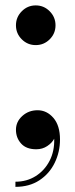

<svg xmlns="http://www.w3.org/2000/svg" viewBox="-20 -556 286 728"><path d="M40.5 -460Q40.5 -491 62.5 -513.2Q84.5 -535.5 115.5 -535.5Q146.5 -535.5 168.5 -513.2Q190.5 -491 190.5 -460Q190.5 -429 168.5 -407Q146.5 -385 115.5 -385Q84.5 -385 62.5 -407Q40.5 -429 40.5 -460ZM40.5 -64Q40.5 -94.5 64.5 -116.2Q88.5 -138 122.5 -138Q157.5 -138 182.5 -109Q207.5 -80 207.5 -27Q207.5 20 187.5 61.2Q167.5 102.5 129.5 127.5Q91.5 152.5 38.5 152.5V133Q81.5 133 115.2 111.8Q149 90.5 168 53.8Q187 17 185.5 -30Q177.5 -14.5 159.2 -2.2Q141 10 117.5 10Q79.5 10 60 -11.8Q40.5 -33.5 40.5 -64Z"/></svg>

Font: Bodoni* 11pt Medium
Style: Regular
Weight: 500
Version: Version 2.3